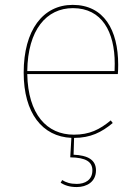

<svg xmlns="http://www.w3.org/2000/svg" viewBox="-20 -548 566 776"><path d="M457.7 -285.9C457.7 -427 399.9 -528.3 273.9 -528.3C153.4 -528.3 75.7 -426 75.7 -254.3C75.7 -90.9 151 4.1 268.5 9.2L263.9 87.9C327 88.9 353.4 105.7 353.4 140.6C353.4 179.9 323 195.3 290.4 195.3C263.9 195.3 246.6 189.4 231.3 179.7L225.1 190.7C241.6 200.7 260.1 208 290.4 208C330.4 208 367.9 186.9 367.9 140.6C367.9 98.4 335.4 79.6 277.4 77.3L279.4 9.4C345.9 9.2 390.3 -13.1 435.6 -50.8L427.7 -61.4C382.7 -24.3 341.9 -3.7 278.6 -3.7C168.9 -3.7 93.2 -86.2 90.2 -248.6H456.3C457.3 -260.4 457.7 -271.4 457.7 -285.8ZM443.1 -260.8H90.2C92.1 -428 168.2 -515.1 274.7 -515.1C392 -515.1 443.7 -419.4 443.7 -290.6C443.7 -277.1 443.7 -270.8 443.1 -260.8Z"/></svg>

Font: Fira Sans Hair
Style: Regular
Weight: 100
Designer: bBox Type GmbH & Carrois Corporate GbR & Edenspiekermann AG
Foundry: bBox Type GmbH & Carrois Corporate GbR & Edenspiekermann AG
Version: Version 4.300;PS 004.300;hotconv 1.0.88;makeotf.lib2.5.64775